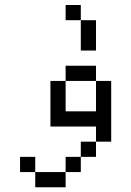

<svg xmlns="http://www.w3.org/2000/svg" viewBox="-20 -708 540 790"><path d="M125 0V62.5H250V0ZM125 0V-62.5H62.5V0ZM250 0H312.5V-62.5H250ZM312.5 -62.5H375V-125H312.5ZM375 -125H437.5Q437.5 -125 437.5 -375H375Q375 -375 375 -250H250Q250 -250 250 -375H187.5V-187.5H375ZM250 -375H375V-437.5H250ZM312.5 -625Q312.5 -625 312.5 -500H375Q375 -500 375 -625ZM312.5 -625V-687.5H250V-625Z"/></svg>

Font: Unifont
Style: Regular
Weight: 500
Version: Version 15.1.04